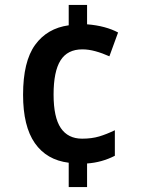

<svg xmlns="http://www.w3.org/2000/svg" viewBox="-20 -744 567 774"><path d="M331 -646Q369 -643 400.5 -634.5Q432 -626 456 -613L421 -517Q392 -530 364.5 -537.5Q337 -545 312 -545Q252 -545 224 -500.5Q196 -456 196 -363Q196 -271 225 -228Q254 -185 311 -185Q350 -185 380 -194Q410 -203 443 -219V-116Q390 -89 331 -85V10H257V-88Q168 -99 120.5 -167Q73 -235 73 -362Q73 -496 121.5 -563Q170 -630 257 -642V-724H331Z"/></svg>

Font: Noto Sans Malayalam SemiCondensed SemiBold
Style: Regular
Weight: 600
Width: 4
Designer: Jelle Bosma - Monotype Design Team
Foundry: Monotype Imaging Inc.
Version: Version 2.104; ttfautohint (v1.8.4.7-5d5b)